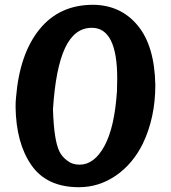

<svg xmlns="http://www.w3.org/2000/svg" viewBox="-20 -781 713 801"><path d="M309 0Q175 0 111 -92Q47 -184 45 -335Q45 -360 47 -376Q62 -557 145 -659Q228 -761 368 -761Q370 -761 371 -761Q485 -759 555 -674Q625 -589 628 -426Q628 -291 576 -182Q534 -97 463.5 -48.5Q393 0 309 0ZM469 -454Q469 -665 363 -665Q291 -665 251.5 -581Q212 -497 201 -325Q205 -195 228 -149Q238 -128 259 -112Q281 -94 312 -94Q373 -94 415.5 -171.5Q458 -249 468 -401Q469 -429 469 -454Z"/></svg>

Font: Lily Script One
Style: Regular
Weight: 400
Designer: Julia Petretta
Foundry: Julia Petretta
Version: Version 1.002;PS 001.001;hotconv 1.0.70;makeotf.lib2.5.58329